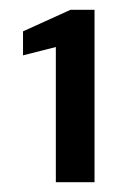

<svg xmlns="http://www.w3.org/2000/svg" viewBox="-20 -724 254 392"><path d="M94 -352V-628L27 -611V-660L124 -704H173V-352Z"/></svg>

Font: DM Sans 36pt Medium
Style: Regular
Weight: 500
Designer: Colophon Foundry, Jonny Pinhorn
Foundry: Colophon Foundry
Version: Version 4.004;gftools[0.9.30]